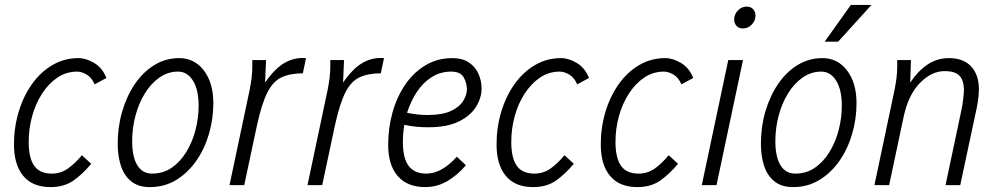

<svg xmlns="http://www.w3.org/2000/svg" viewBox="-20 -755 4073 783"><path d="M37 -166Q37 -235 56 -298.5Q75 -362 110 -411.5Q145 -461 193.5 -489.5Q242 -518 300 -518Q331 -518 364.5 -498Q398 -478 414 -437L366 -411Q353 -440 332.5 -451.5Q312 -463 295 -463Q250 -463 214 -438.5Q178 -414 151.5 -373Q125 -332 111 -281Q97 -230 97 -176Q97 -111 119.5 -79Q142 -47 191 -47Q228 -47 257.5 -68Q287 -89 314 -122L352 -87Q318 -46 280 -19Q242 8 186 8Q113 8 75 -37.5Q37 -83 37 -166Z M460 -169Q460 -238 478.5 -301Q497 -364 530.5 -413Q564 -462 610 -490Q656 -518 711 -518Q773 -518 811.5 -467.5Q850 -417 850 -334Q850 -270 832 -208.5Q814 -147 780 -98.5Q746 -50 698.5 -21Q651 8 591 8Q544 8 515 -15.5Q486 -39 473 -79Q460 -119 460 -169ZM519 -179Q519 -115 540 -81Q561 -47 600 -47Q646 -47 681 -71.5Q716 -96 740.5 -136.5Q765 -177 777.5 -226Q790 -275 790 -324Q790 -389 767 -426Q744 -463 706 -463Q665 -463 630.5 -439Q596 -415 571 -374.5Q546 -334 532.5 -283.5Q519 -233 519 -179Z M916 0 998 -388Q1003 -413 1006 -436.5Q1009 -460 1009 -485V-510H1065L1061 -418Q1100 -475 1140.5 -498.5Q1181 -522 1228 -518L1215 -456Q1163 -456 1128 -439.5Q1093 -423 1070 -377Q1047 -331 1028 -244L976 0Z M1234 0 1316 -388Q1321 -413 1324 -436.5Q1327 -460 1327 -485V-510H1383L1379 -418Q1418 -475 1458.5 -498.5Q1499 -522 1546 -518L1533 -456Q1481 -456 1446 -439.5Q1411 -423 1388 -377Q1365 -331 1346 -244L1294 0Z M1563 -165Q1563 -234 1581 -297.5Q1599 -361 1633 -410.5Q1667 -460 1715.5 -489Q1764 -518 1825 -518Q1866 -518 1892.5 -500Q1919 -482 1931.5 -453.5Q1944 -425 1944 -394Q1944 -357 1922 -320.5Q1900 -284 1852 -260Q1804 -236 1726 -236Q1703 -236 1680 -238Q1657 -240 1629 -246Q1623 -212 1623 -176Q1623 -110 1646.5 -78.5Q1670 -47 1719 -47Q1751 -47 1783 -65.5Q1815 -84 1843 -116L1880 -81Q1845 -40 1803.5 -16Q1762 8 1714 8Q1642 8 1602.5 -36.5Q1563 -81 1563 -165ZM1820 -463Q1776 -463 1740.5 -440.5Q1705 -418 1680 -380Q1655 -342 1640 -295Q1665 -290 1685 -288Q1705 -286 1724 -286Q1784 -286 1819 -302.5Q1854 -319 1869 -343.5Q1884 -368 1884 -390Q1884 -416 1871 -439.5Q1858 -463 1820 -463Z M2005 -166Q2005 -235 2024 -298.5Q2043 -362 2078 -411.5Q2113 -461 2161.5 -489.5Q2210 -518 2268 -518Q2299 -518 2332.5 -498Q2366 -478 2382 -437L2334 -411Q2321 -440 2300.5 -451.5Q2280 -463 2263 -463Q2218 -463 2182 -438.5Q2146 -414 2119.5 -373Q2093 -332 2079 -281Q2065 -230 2065 -176Q2065 -111 2087.5 -79Q2110 -47 2159 -47Q2196 -47 2225.5 -68Q2255 -89 2282 -122L2320 -87Q2286 -46 2248 -19Q2210 8 2154 8Q2081 8 2043 -37.5Q2005 -83 2005 -166Z M2430 -166Q2430 -235 2449 -298.5Q2468 -362 2503 -411.5Q2538 -461 2586.5 -489.5Q2635 -518 2693 -518Q2724 -518 2757.5 -498Q2791 -478 2807 -437L2759 -411Q2746 -440 2725.5 -451.5Q2705 -463 2688 -463Q2643 -463 2607 -438.5Q2571 -414 2544.5 -373Q2518 -332 2504 -281Q2490 -230 2490 -176Q2490 -111 2512.5 -79Q2535 -47 2584 -47Q2621 -47 2650.5 -68Q2680 -89 2707 -122L2745 -87Q2711 -46 2673 -19Q2635 8 2579 8Q2506 8 2468 -37.5Q2430 -83 2430 -166Z M2974 -676Q2974 -696 2989 -712Q3004 -728 3025 -728Q3042 -728 3051.5 -717.5Q3061 -707 3061 -691Q3061 -671 3046 -655Q3031 -639 3010 -639Q2993 -639 2983.5 -649.5Q2974 -660 2974 -676ZM2842 0 2950 -510H3010L2902 0Z M3083 -169Q3083 -238 3101.5 -301Q3120 -364 3153.5 -413Q3187 -462 3233 -490Q3279 -518 3334 -518Q3396 -518 3434.5 -467.5Q3473 -417 3473 -334Q3473 -270 3455 -208.5Q3437 -147 3403 -98.5Q3369 -50 3321.5 -21Q3274 8 3214 8Q3167 8 3138 -15.5Q3109 -39 3096 -79Q3083 -119 3083 -169ZM3142 -179Q3142 -115 3163 -81Q3184 -47 3223 -47Q3269 -47 3304 -71.5Q3339 -96 3363.5 -136.5Q3388 -177 3400.5 -226Q3413 -275 3413 -324Q3413 -389 3390 -426Q3367 -463 3329 -463Q3288 -463 3253.5 -439Q3219 -415 3194 -374.5Q3169 -334 3155.5 -283.5Q3142 -233 3142 -179ZM3343 -585 3450 -735H3534L3398 -585Z M3546 0 3628 -388Q3633 -413 3636 -436.5Q3639 -460 3639 -485V-510H3695L3692 -418Q3722 -464 3761.5 -491Q3801 -518 3850 -518Q3909 -518 3940.5 -484Q3972 -450 3972 -391Q3972 -371 3969 -349.5Q3966 -328 3963 -314L3896 0H3836L3902 -312Q3905 -326 3908 -351Q3911 -376 3911 -388Q3911 -426 3893.5 -445.5Q3876 -465 3832 -465Q3779 -465 3731.5 -416.5Q3684 -368 3665 -278L3606 0Z"/></svg>

Font: Radio Canada Condensed Light
Style: Italic
Weight: 300
Width: 3
Italic angle: -12°
Designer: Charles Daoud, Etienne Aubert Bonn, Alexandre Saumier Demers, Jacques Le Bailly
Foundry: Radio-Canada
Version: Version 2.104; ttfautohint (v1.8.4.7-5d5b);gftools[0.9.28.de